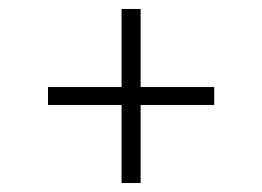

<svg xmlns="http://www.w3.org/2000/svg" viewBox="-20 -594 584 428"><path d="M251 -186V-360H87V-400H251V-574H293.5V-400H457.5V-360H293.5V-186Z"/></svg>

Font: Encode Sans SC SemiExpanded ExtraLight
Style: Regular
Weight: 250
Width: 6
Designer: Multiple Designers
Foundry: Impallari Type
Version: Version 3.002